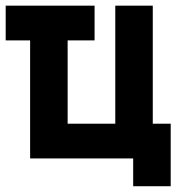

<svg xmlns="http://www.w3.org/2000/svg" viewBox="-20 -557 626 675"><path d="M85.9 0V-415H0V-537.1H312.5V-415H217.8V-122.1H385.3V-537.1H517.1V-122.1H580.1V97.7H448.2V0Z"/></svg>

Font: Consola Mono
Style: Bold
Weight: 700
Monospace: yes
Designer: Wojciech Kalinowski "wmk69" (wmk69@o2.pl)
Foundry: Wojciech Kalinowski "wmk69" (wmk69@o2.pl)
Version: Version 2.1.0